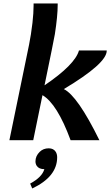

<svg xmlns="http://www.w3.org/2000/svg" viewBox="-20 -801 638 1097"><path d="M547.9 0H383.3Q306.6 -208 222.7 -257.3L169.9 0H33.7L146 -545.4Q157.2 -600.1 165.5 -670.4Q171.9 -728 171.9 -769V-781.2H309.6V-772.9Q309.6 -710.4 293.5 -606Q287.1 -568.8 234.4 -313.5Q408.7 -431.6 431.2 -512.7H589.8V-511.2Q589.8 -438.5 344.7 -292Q422.9 -253.9 547.9 0ZM164.1 275.9 152.3 248Q220.7 210.9 233.4 165.5Q202.6 165.5 189.9 146.5Q182.6 135.3 182.6 121.1Q182.6 90.3 207 66.4Q227.5 46.4 258.3 46.4Q286.1 46.4 298.8 66.9Q306.6 80.1 306.6 97.7Q306.6 208.5 164.1 275.9Z"/></svg>

Font: Cadman
Style: Bold Italic
Weight: 700
Italic angle: -12°
Designer: Paul James MIller
Foundry: High-Logic / Made with FontCreator
Version: Version 2.114;March 28, 2021;FontCreator 13.0.0.2683 64-bit